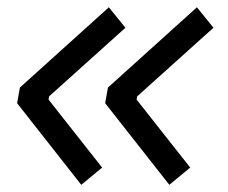

<svg xmlns="http://www.w3.org/2000/svg" viewBox="-20 -520 626 527"><path d="M203.1 -12.7 260.3 -60.1 113.3 -246.6 114.7 -255.4 324.2 -443.8 278.8 -500 34.7 -279.8 26.9 -236.8ZM444.8 -12.7 502 -60.1 355 -246.6 356.4 -255.4 565.9 -443.8 520.5 -500 276.4 -279.8 268.6 -236.8Z"/></svg>

Font: Cascadia Mono NF SemiLight
Style: Italic
Weight: 350
Italic angle: -10°
Monospace: yes
Designer: Aaron Bell
Foundry: Saja Typeworks
Version: Version 2404.023